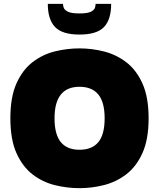

<svg xmlns="http://www.w3.org/2000/svg" viewBox="-20 -970 828 1000"><path d="M394 10Q330 10 266.5 -5.5Q203 -21 150.5 -61Q98 -101 66 -172Q34 -243 34 -354Q34 -465 66 -536Q98 -607 150.5 -647Q203 -687 266.5 -702.5Q330 -718 394 -718Q458 -718 521.5 -702Q585 -686 637.5 -646Q690 -606 722 -535Q754 -464 754 -354Q754 -244 722 -173Q690 -102 637.5 -62Q585 -22 521.5 -6Q458 10 394 10ZM394 -190Q459 -190 492 -229.5Q525 -269 525 -354Q525 -438 492 -478Q459 -518 394 -518Q264 -518 264 -354Q264 -270 296.5 -230Q329 -190 394 -190ZM394 -790Q304 -790 266.5 -829.5Q229 -869 229 -950H308Q308 -941 312 -929.5Q316 -918 334 -909Q352 -900 394 -900Q436 -900 453.5 -909Q471 -918 474.5 -929.5Q478 -941 478 -950H559Q559 -868 521.5 -829Q484 -790 394 -790Z"/></svg>

Font: Rowdies
Style: Bold
Weight: 700
Designer: Jaikishan Patel
Version: Version 1.000; ttfautohint (v1.8.3)